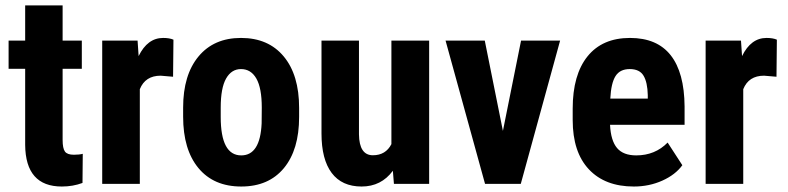

<svg xmlns="http://www.w3.org/2000/svg" viewBox="-20 -678 2904 708"><path d="M210.9 -658.2V-528.3H281.7V-424.3H210.9V-162.1Q210.9 -130.9 219.5 -119.1Q228 -107.4 252.4 -107.4Q272.5 -107.4 285.2 -110.8L284.2 -3.4Q249 9.8 208 9.8Q74.2 9.8 72.8 -143.6V-424.3H11.7V-528.3H72.8V-658.2Z M618.2 -395 572.3 -398.9Q515.6 -398.9 495.6 -349.1V0H356.9V-528.3H487.3L491.2 -471.2Q523.9 -538.1 581.5 -538.1Q605 -538.1 619.6 -531.7Z M655.3 -281.2Q655.3 -401.4 711.9 -469.7Q768.6 -538.1 868.7 -538.1Q969.7 -538.1 1026.4 -469.7Q1083 -401.4 1083 -280.3V-246.6Q1083 -126 1026.9 -58.1Q970.7 9.8 869.6 9.8Q768.1 9.8 711.7 -58.3Q655.3 -126.5 655.3 -247.6ZM793.9 -246.6Q793.9 -105 869.6 -105Q939.5 -105 944.8 -223.1L945.3 -281.2Q945.3 -353.5 925.3 -388.4Q905.3 -423.3 868.7 -423.3Q833.5 -423.3 813.7 -388.4Q793.9 -353.5 793.9 -281.2Z M1428.7 -48.3Q1385.7 9.8 1313.5 9.8Q1240.7 9.8 1203.1 -40.3Q1165.5 -90.3 1165.5 -186V-528.3H1303.7V-182.6Q1304.7 -105.5 1355 -105.5Q1402.3 -105.5 1423.3 -146.5V-528.3H1562.5V0H1432.6Z M1834.5 -195.3 1901.4 -528.3H2045.4L1900.4 0H1768.6L1623 -528.3H1767.6Z M2317.4 9.8Q2210.9 9.8 2151.4 -53.7Q2091.8 -117.2 2091.8 -235.4V-277.3Q2091.8 -402.3 2146.5 -470.2Q2201.2 -538.1 2303.2 -538.1Q2402.8 -538.1 2453.1 -474.4Q2503.4 -410.6 2504.4 -285.6V-217.8H2229.5Q2232.4 -159.2 2255.4 -132.1Q2278.3 -105 2326.2 -105Q2395.5 -105 2441.9 -152.3L2496.1 -68.8Q2470.7 -33.7 2422.4 -12Q2374 9.8 2317.4 9.8ZM2230.5 -314.5H2368.7V-327.1Q2367.7 -374.5 2353 -398.9Q2338.4 -423.3 2302.2 -423.3Q2266.1 -423.3 2249.8 -397.5Q2233.4 -371.6 2230.5 -314.5Z M2843.3 -395 2797.4 -398.9Q2740.7 -398.9 2720.7 -349.1V0H2582V-528.3H2712.4L2716.3 -471.2Q2749 -538.1 2806.6 -538.1Q2830.1 -538.1 2844.7 -531.7Z"/></svg>

Font: TypoPRO Roboto
Style: Bold
Weight: 700
Designer: Google
Version: Version 2.136; 2016